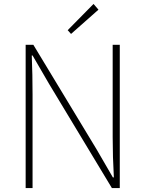

<svg xmlns="http://www.w3.org/2000/svg" viewBox="-20 -953 736 973"><path d="M110 0V-726H149L469 -197L552 -54H557Q554 -107 552.5 -157.5Q551 -208 551 -259V-726H587V0H547L228 -529L145 -672H141Q143 -621 144 -573Q145 -525 145 -473V0ZM340 -781 323 -800 454 -933 479 -904Z"/></svg>

Font: Noto Sans JP
Style: Regular
Weight: 100
Designer: Ryoko NISHIZUKA 西塚涼子 (kana, bopomofo & ideographs); Paul D. Hunt (Latin, Greek & Cyrillic); Sandoll Communications 산돌커뮤니
Foundry: Adobe
Version: Version 2.004;hotconv 1.0.118;makeotfexe 2.5.65603